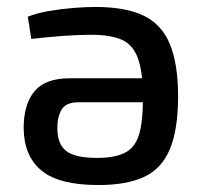

<svg xmlns="http://www.w3.org/2000/svg" viewBox="-20 -520 584 552"><path d="M263 12Q150 12 99.5 -29.5Q49 -71 48 -151Q48 -220 79 -257.5Q110 -295 181 -295H455V-226H206Q168 -226 156 -203Q144 -180 145 -150Q145 -105 171 -85.5Q197 -66 259 -66Q309 -66 338.5 -80.5Q368 -95 379.5 -132.5Q391 -170 391 -238Q391 -313 376.5 -352.5Q362 -392 329.5 -406Q297 -420 243 -420Q203 -420 157 -416.5Q111 -413 70 -408L60 -472Q85 -482 119 -488Q153 -494 189 -497Q225 -500 255 -500Q341 -500 393 -475Q445 -450 468.5 -393Q492 -336 492 -243Q492 -148 468.5 -91.5Q445 -35 394.5 -11.5Q344 12 263 12Z"/></svg>

Font: Exo 2 Medium
Style: Regular
Weight: 500
Designer: Natanael Gama
Foundry: Natanael Gama
Version: Version 2.010